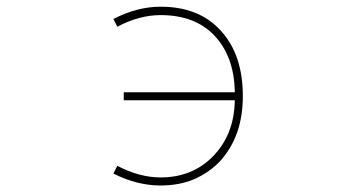

<svg xmlns="http://www.w3.org/2000/svg" viewBox="-20 -575 1040 581"><path d="M465.8 -13.7Q394.5 -13.7 323.2 -49.8L335 -73.2Q402.3 -38.1 465.8 -38.1Q562.5 -38.1 625 -102.5Q687.5 -167 690.4 -266.6V-271.5H354.5V-295.9H690.4V-300.8Q687.5 -405.3 628.9 -467.3Q570.3 -529.3 465.8 -529.3Q401.4 -529.3 335 -494.1L323.2 -517.6Q395.5 -554.7 465.8 -554.7Q524.4 -554.7 569.8 -536.6Q615.2 -518.6 648.4 -481.9Q681.6 -445.3 698.2 -396.5Q714.8 -346.7 714.8 -284.2Q714.8 -223.6 697.8 -174.8Q680.7 -126 646.5 -87.9Q628.9 -69.3 608.9 -55.7Q588.9 -42 566.4 -32.2Q521.5 -13.7 465.8 -13.7Z"/></svg>

Font: Mgen+ 1m thin
Style: Regular
Weight: 100
Designer: [Source Han Sans]
Ryoko NISHIZUKA  (kana & ideographs); Paul D. Hunt (Latin, Greek & Cyrillic); Wenlong ZHANG  (bopomofo
Version: Version 1.059.20150602